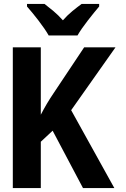

<svg xmlns="http://www.w3.org/2000/svg" viewBox="-20 -954 640 974"><path d="M373 -774Q392 -807 425.5 -850Q459 -893 483 -921V-934H394Q372 -918 347.5 -898Q323 -878 299 -851Q276 -877 251.5 -897.5Q227 -918 206 -934H117V-921Q142 -893 175.5 -849.5Q209 -806 227 -774ZM187 0V-235L247 -291L401 0H560L341 -395L566 -714H407L251 -480Q217 -430 187 -372V-714H45V0Z"/></svg>

Font: Noto Sans Mono UI
Style: Bold
Weight: 700
Designer: Monotype Design team
Foundry: Monotype Imaging Inc.
Version: 1.000